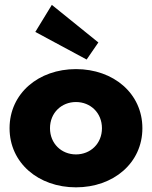

<svg xmlns="http://www.w3.org/2000/svg" viewBox="-20 -769 635 803"><path d="M297.7 14.5C454.5 14.5 575.5 -87.3 575.5 -232.7C575.5 -378.2 454.5 -480 297.7 -480C140.9 -480 20 -378.2 20 -232.7C20 -87.3 140.9 14.5 297.7 14.5ZM297.7 -342.3C358.2 -342.3 406.4 -297.3 406.4 -232.7C406.4 -168.2 358.2 -123.2 297.7 -123.2C237.3 -123.2 189.1 -168.2 189.1 -232.7C189.1 -297.3 237.3 -342.3 297.7 -342.3ZM342.3 -520 391.4 -591.4 196.8 -748.6 127.7 -635.5Z"/></svg>

Font: Spartan MB ExtBd
Style: Regular
Weight: 800
Designer: Matt Bailey, Mirko Velimirovic
Foundry: Matt Bailey
Version: Version 1.005